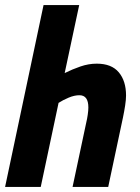

<svg xmlns="http://www.w3.org/2000/svg" viewBox="-24 -734 551 754"><path d="M136 0 206 -330Q223 -341 245.5 -350.5Q268 -360 288 -360Q323 -360 323 -312Q323 -300 320.5 -283Q318 -266 315 -254L261 0H401L459 -273Q464 -297 467.5 -320Q471 -343 471 -359Q471 -416 442.5 -450Q414 -484 356 -484Q324 -484 292 -473Q260 -462 230 -447L287 -714H147L-4 0Z"/></svg>

Font: Noto Sans UI Condensed ExtraBold
Style: Italic
Weight: 800
Width: 3
Designer: Monotype Design Team
Foundry: Monotype Imaging Inc.
Version: 1.001